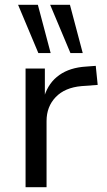

<svg xmlns="http://www.w3.org/2000/svg" viewBox="-20 -776 443 796"><path d="M86 0V-492H166V-378H164Q182 -434 226 -465Q270 -496 337 -500L377 -503L385 -424L318 -419Q249 -413 211 -373.5Q173 -334 173 -274V0ZM272 -556 188 -756H270L323 -556ZM139 -556 55 -756H137L190 -556Z"/></svg>

Font: Nunito Sans 9pt
Style: Regular
Weight: 400
Version: Version 3.101;gftools[0.9.27]